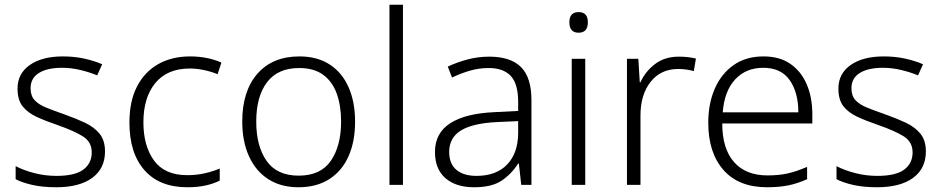

<svg xmlns="http://www.w3.org/2000/svg" viewBox="-20 -780 3972 810"><path d="M423 -141Q423 -69 369 -29.5Q315 10 217 10Q161 10 118 0.5Q75 -9 46 -24V-79Q81 -61 126 -49.5Q171 -38 218 -38Q296 -38 331.5 -64.5Q367 -91 367 -137Q367 -181 330 -204.5Q293 -228 221 -253Q171 -270 133.5 -287.5Q96 -305 75 -332Q54 -359 54 -406Q54 -470 106 -506Q158 -542 245 -542Q293 -542 334.5 -533Q376 -524 411 -509L390 -462Q359 -475 320 -484.5Q281 -494 242 -494Q179 -494 144 -472Q109 -450 109 -408Q109 -376 126 -357.5Q143 -339 175 -326Q207 -313 253 -297Q301 -280 339 -262Q377 -244 400 -216Q423 -188 423 -141Z M770 10Q653 10 589.5 -62Q526 -134 526 -263Q526 -353 558 -415Q590 -477 647.5 -509.5Q705 -542 782 -542Q820 -542 854 -535Q888 -528 914 -516L898 -467Q871 -478 840 -484.5Q809 -491 781 -491Q686 -491 635.5 -430Q585 -369 585 -264Q585 -164 630 -102.5Q675 -41 770 -41Q809 -41 844 -49Q879 -57 907 -69V-18Q881 -5 847.5 2.5Q814 10 770 10Z M1478 -267Q1478 -183 1450.5 -121Q1423 -59 1369.5 -24.5Q1316 10 1239 10Q1165 10 1112 -24Q1059 -58 1030.5 -120.5Q1002 -183 1002 -267Q1002 -396 1066 -469Q1130 -542 1243 -542Q1319 -542 1371.5 -507.5Q1424 -473 1451 -411Q1478 -349 1478 -267ZM1061 -267Q1061 -164 1104.5 -101.5Q1148 -39 1240 -39Q1333 -39 1376 -102Q1419 -165 1419 -267Q1419 -333 1401 -384Q1383 -435 1344 -464Q1305 -493 1242 -493Q1152 -493 1106.5 -433Q1061 -373 1061 -267Z M1680 0H1623V-760H1680Z M2044 -541Q2134 -541 2178 -497Q2222 -453 2222 -358V0H2179L2169 -90H2166Q2137 -45 2095.5 -17.5Q2054 10 1980 10Q1903 10 1859 -28.5Q1815 -67 1815 -139Q1815 -219 1880 -260.5Q1945 -302 2069 -307L2166 -312V-349Q2166 -427 2134.5 -460Q2103 -493 2042 -493Q2001 -493 1963 -482Q1925 -471 1887 -453L1869 -499Q1907 -517 1951.5 -529Q1996 -541 2044 -541ZM2076 -265Q1974 -260 1924.5 -229.5Q1875 -199 1875 -139Q1875 -89 1905.5 -63.5Q1936 -38 1990 -38Q2073 -38 2119 -85.5Q2165 -133 2166 -217V-269Z M2421 -729Q2460 -729 2460 -686Q2460 -642 2421 -642Q2382 -642 2382 -686Q2382 -729 2421 -729ZM2449 -532V0H2392V-532Z M2844 -541Q2883 -541 2916 -533L2907 -480Q2875 -489 2841 -489Q2768 -489 2725 -435Q2682 -381 2682 -292V0H2625V-532H2673L2679 -433H2682Q2702 -478 2743 -509.5Q2784 -541 2844 -541Z M3201 -542Q3269 -542 3314.5 -510.5Q3360 -479 3383.5 -424Q3407 -369 3407 -298V-259H3027Q3027 -153 3076.5 -96.5Q3126 -40 3218 -40Q3267 -40 3304 -48.5Q3341 -57 3385 -76V-24Q3345 -6 3306 2Q3267 10 3216 10Q3096 10 3032 -63Q2968 -136 2968 -262Q2968 -343 2995.5 -406Q3023 -469 3075 -505.5Q3127 -542 3201 -542ZM3200 -494Q3127 -494 3081.5 -445Q3036 -396 3029 -306H3348Q3348 -390 3311.5 -442Q3275 -494 3200 -494Z M3886 -141Q3886 -69 3832 -29.5Q3778 10 3680 10Q3624 10 3581 0.5Q3538 -9 3509 -24V-79Q3544 -61 3589 -49.5Q3634 -38 3681 -38Q3759 -38 3794.5 -64.5Q3830 -91 3830 -137Q3830 -181 3793 -204.5Q3756 -228 3684 -253Q3634 -270 3596.5 -287.5Q3559 -305 3538 -332Q3517 -359 3517 -406Q3517 -470 3569 -506Q3621 -542 3708 -542Q3756 -542 3797.5 -533Q3839 -524 3874 -509L3853 -462Q3822 -475 3783 -484.5Q3744 -494 3705 -494Q3642 -494 3607 -472Q3572 -450 3572 -408Q3572 -376 3589 -357.5Q3606 -339 3638 -326Q3670 -313 3716 -297Q3764 -280 3802 -262Q3840 -244 3863 -216Q3886 -188 3886 -141Z"/></svg>

Font: Noto Sans Arabic Light
Style: Regular
Weight: 300
Designer: Monotype Design Team, Nadine Chahine, Nizar Qandah and Khaled Hosny
Foundry: Monotype Imaging Inc.
Version: Version 2.012; ttfautohint (v1.8.4.7-5d5b)